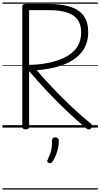

<svg xmlns="http://www.w3.org/2000/svg" viewBox="-20 -1030 810 1550"><path d="M187 14Q173 14 166.5 9Q160 4 160 -6V-979Q160 -989 167 -993.5Q174 -998 188 -998H371Q479 -998 550 -974.5Q621 -951 656.5 -901Q692 -851 692 -770Q692 -715 675 -671.5Q658 -628 628 -595.5Q598 -563 558.5 -539.5Q519 -516 472.5 -500.5Q426 -485 376 -476Q326 -467 276 -463Q341 -388 413 -312.5Q485 -237 561.5 -165Q638 -93 718 -28Q726 -21 726.5 -12.5Q727 -4 715 7Q706 16 697.5 15.5Q689 15 679 8Q596 -61 515 -138Q434 -215 358.5 -295.5Q283 -376 215 -456V-6Q215 4 208.5 9Q202 14 187 14ZM215 -506Q257 -507 300 -511.5Q343 -516 384.5 -525.5Q426 -535 463 -549Q500 -563 532 -583Q564 -603 587 -630Q610 -657 622.5 -692Q635 -727 635 -770Q635 -832 606.5 -871.5Q578 -911 520 -929.5Q462 -948 374 -948H215ZM374 285Q363 281 361.5 274.5Q360 268 367 255Q379 229 386.5 208Q394 187 397 162.5Q400 138 400 104Q400 93 406 86Q412 79 425 79Q440 79 447.5 87Q455 95 455 107Q455 134 449 163.5Q443 193 432 220.5Q421 248 406 272Q399 282 392 286Q385 290 374 285ZM0 490H770V500H0ZM0 -20H770V0H0ZM0 -505H770V-500H0ZM0 -1010H770V-1000H0Z"/></svg>

Font: Playwrite ES Guides
Style: Regular
Weight: 400
Designer: Veronika Burian, José Scaglione
Foundry: TypeTogether
Version: Version 1.003